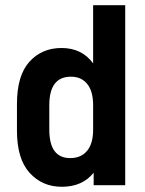

<svg xmlns="http://www.w3.org/2000/svg" viewBox="-20 -710 554 736"><path d="M45 -209V-312Q45 -420 92.5 -473Q140 -526 216 -526Q294 -526 337 -467V-690H460V0H339V-48Q296 6 217 6Q142 6 93.5 -47.5Q45 -101 45 -209ZM337 -213V-307Q337 -360 314.5 -388Q292 -416 252 -416Q169 -416 169 -307V-213Q169 -104 249 -104Q291 -104 314 -132Q337 -160 337 -213Z"/></svg>

Font: D-DIN
Style: DIN-Bold
Weight: 700
Designer: Charles Nix
Foundry: Datto Inc.
Version: Version 1.00